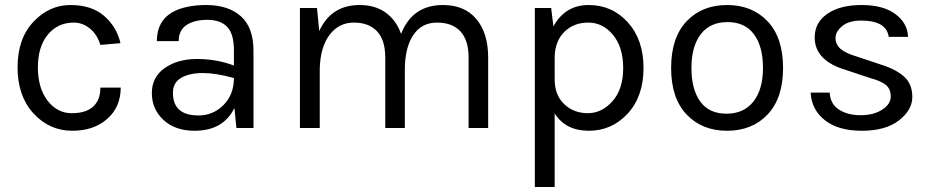

<svg xmlns="http://www.w3.org/2000/svg" viewBox="-20 -510 3716 765"><path d="M460 -338 380 -331Q367 -373 338 -396.5Q309 -420 274 -420Q210 -420 170.5 -372Q131 -324 131 -241.5Q131 -159 169.5 -109Q208 -59 265.5 -59Q323 -59 351.5 -85.5Q380 -112 380 -161H461Q461 -84 407.5 -36.5Q354 11 268 11Q177 11 113.5 -58Q50 -127 50 -241.5Q50 -356 113 -423Q176 -490 260.5 -490Q345 -490 395 -446.5Q445 -403 460 -338Z M912 -310Q912 -375 885 -403Q858 -431 806.5 -431Q755 -431 723.5 -410.5Q692 -390 692 -346H605Q605 -456 723 -482Q759 -490 801 -490Q890 -490 940 -445Q990 -400 990 -308V0H922L914 -80Q870 11 755 11Q678 11 631.5 -32Q585 -75 585 -139Q585 -203 636.5 -239Q688 -275 765 -275Q842 -275 912 -249ZM912 -199Q841 -219 788 -219Q735 -219 702 -200Q669 -181 669 -140Q669 -50 771 -50Q829 -50 870.5 -91.5Q912 -133 912 -199Z M1252 -386Q1299 -490 1413 -490Q1475 -490 1517 -459.5Q1559 -429 1578 -375Q1623 -490 1745 -490Q1831 -490 1878 -434Q1925 -378 1925 -281V0H1847V-281Q1847 -350 1814.5 -385Q1782 -420 1721 -420Q1660 -420 1626.5 -370Q1593 -320 1593 -232V0H1515V-281Q1515 -350 1482.5 -385Q1450 -420 1390 -420Q1330 -420 1293 -371Q1256 -322 1254 -235V0H1175V-478H1243Z M2185 -405Q2232 -490 2325.5 -490Q2419 -490 2481.5 -421Q2544 -352 2544 -239Q2544 -126 2481 -57.5Q2418 11 2326 11Q2234 11 2190 -58V235H2111V-478H2176ZM2190 -285V-194Q2190 -131 2228 -95Q2266 -59 2322 -59Q2378 -59 2420.5 -107Q2463 -155 2463 -238.5Q2463 -322 2422.5 -371Q2382 -420 2324 -420Q2266 -420 2229 -383.5Q2192 -347 2190 -285Z M2877 -490Q2977 -490 3038.5 -425Q3100 -360 3100 -239Q3100 -119 3038.5 -54Q2977 11 2877 11Q2777 11 2715.5 -54Q2654 -119 2654 -239Q2654 -360 2715.5 -425Q2777 -490 2877 -490ZM3020 -239.5Q3020 -325 2984 -373.5Q2948 -422 2878.5 -422Q2809 -422 2772 -373.5Q2735 -325 2735 -239.5Q2735 -154 2770 -105.5Q2805 -57 2874.5 -57Q2944 -57 2982 -105.5Q3020 -154 3020 -239.5Z M3598 -363H3521Q3512 -428 3411 -428Q3362 -428 3335.5 -406Q3309 -384 3309 -358.5Q3309 -333 3329 -315.5Q3349 -298 3393 -285L3489 -253Q3550 -234 3582.5 -204.5Q3615 -175 3615 -123.5Q3615 -72 3562 -30.5Q3509 11 3414 11Q3319 11 3266 -31.5Q3213 -74 3210 -141H3286Q3288 -96 3322.5 -73.5Q3357 -51 3409 -51Q3461 -51 3495 -73Q3529 -95 3529 -125.5Q3529 -156 3509 -172Q3489 -188 3444 -200L3351 -231Q3226 -268 3226 -361Q3226 -420 3276.5 -455Q3327 -490 3413 -490Q3499 -490 3547.5 -454Q3596 -418 3598 -363Z"/></svg>

Font: Karla
Style: Regular
Weight: 400
Designer: Jonathan Pinhorn
Version: Version 1.000